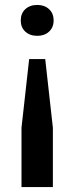

<svg xmlns="http://www.w3.org/2000/svg" viewBox="-20 -560 301 777"><path d="M163 -321 194 -43V197H67V-43L98 -321ZM131 -540Q160 -540 178.5 -523Q197 -506 197 -477Q197 -449 178.5 -432Q160 -415 131 -415Q101 -415 82.5 -432Q64 -449 64 -477Q64 -506 82.5 -523Q101 -540 131 -540Z"/></svg>

Font: Mona Sans ExtraLight SemiBold
Style: Regular
Weight: 600
Version: Version 2.000